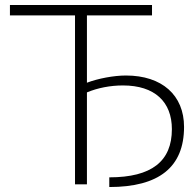

<svg xmlns="http://www.w3.org/2000/svg" viewBox="-20 -742 781 773"><path d="M420 11C620 11 721 -69 721 -231C721 -359 632 -438 487 -438C438 -438 375 -426 330 -409V-680H592V-722H20V-680H282V0H330V-370C373 -388 424 -398 475 -398C603 -398 672 -332 672 -222C672 -93 591 -28 420 -28Z"/></svg>

Font: Perun ExtraLight
Style: Regular
Weight: 200
Foundry: Copyright (c) Stefan Peev, Context Ltd, 2016
Version: Version 1.089